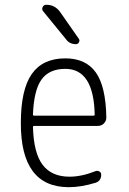

<svg xmlns="http://www.w3.org/2000/svg" viewBox="-20 -775 540 805"><path d="M253.9 -486.3Q186.5 -486.3 154.3 -441.9Q122.1 -397.5 118.2 -294.9Q118.2 -290 123 -290H372.1Q377 -290 377 -294.9Q373 -486.3 253.9 -486.3ZM268.6 9.8Q66.4 9.8 67.4 -259.8Q67.4 -399.4 113.3 -464.8Q159.2 -530.3 253.9 -530.3Q339.8 -530.3 381.8 -471.2Q423.8 -412.1 425.8 -282.2Q425.8 -267.6 415.5 -257.3Q405.3 -247.1 389.6 -247.1H123Q118.2 -247.1 118.2 -242.2Q121.1 -133.8 158.7 -84Q196.3 -34.2 271.5 -34.2Q322.3 -34.2 380.9 -57.6Q388.7 -60.5 396.5 -56.2Q404.3 -51.8 404.3 -43Q404.3 -16.6 380.9 -8.8Q320.3 9.8 268.6 9.8ZM174.8 -754.9Q210 -754.9 231.4 -725.6L310.5 -612.3Q315.4 -605.5 311 -597.7Q306.6 -589.8 298.8 -589.8Q271.5 -589.8 256.8 -610.4L161.1 -727.5Q154.3 -735.4 158.7 -745.1Q163.1 -754.9 173.8 -754.9Z"/></svg>

Font: Rounded-L Mgen+ 1m light
Style: Regular
Weight: 200
Designer: [Source Han Sans]
Ryoko NISHIZUKA  (kana & ideographs); Paul D. Hunt (Latin, Greek & Cyrillic); Wenlong ZHANG  (bopomofo
Version: Version 1.059.20150602